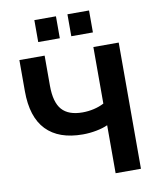

<svg xmlns="http://www.w3.org/2000/svg" viewBox="-98 -1001 885 1077"><g transform="rotate(-10 344.0 -462.5)"><path d="M329.6 -246.3Q192.9 -246.3 121.8 -320.2Q50.8 -394 50.8 -541.7V-718.8H194.6V-547.6Q194.6 -452.9 232.2 -410.5Q269.8 -368.2 349.4 -368.2Q382.1 -368.2 413.9 -375.5Q445.8 -382.8 472.2 -396.7V-718.8H616.5V0H472.2V-273.4Q445.3 -261 407 -253.7Q368.7 -246.3 329.6 -246.3ZM360.8 -925H483.9V-800H360.8ZM172.4 -925H295.4V-800H172.4Z"/></g></svg>

Font: Min Sans VF VF
Style: Regular
Weight: 400
Designer: Jinseong-Kim, NotoSansCJK, Nunito
Foundry: Jinseong-Kim
Version: Version 1.420;Glyphs 3.1.2 (3151)